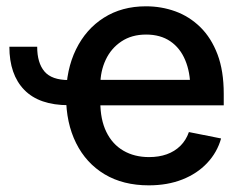

<svg xmlns="http://www.w3.org/2000/svg" viewBox="-20 -568 762 600"><path d="M194.3 -239.3Q102.5 -239.3 55.9 -287.1Q9.3 -335 9.3 -421.9H96.2Q96.2 -371.6 118.9 -344.7Q141.6 -317.9 194.3 -317.9ZM444.8 11.2Q364.7 11.2 306.9 -23.4Q249 -58.1 217.8 -120.8Q186.5 -183.6 186.5 -267.1Q186.5 -350.1 217.5 -413.6Q248.5 -477.1 304.7 -512.7Q360.8 -548.3 436 -548.3Q484.4 -548.3 528.1 -532.5Q571.8 -516.6 606 -483.2Q640.1 -449.7 659.7 -398.2Q679.2 -346.7 679.2 -274.9V-238.8H244.1V-318.4H624L574.7 -292.5Q574.7 -342.3 558.8 -380.1Q543 -418 512.2 -439Q481.4 -460 436.5 -460Q391.6 -460 359.4 -438.5Q327.1 -417 310.3 -381.1Q293.5 -345.2 293.5 -302.2V-249.5Q293.5 -194.3 312.3 -155.8Q331.1 -117.2 365.5 -97.2Q399.9 -77.1 445.8 -77.1Q476.6 -77.1 501.2 -85.9Q525.9 -94.7 543.7 -112.3Q561.5 -129.9 570.3 -155.3L670.9 -135.3Q658.7 -91.8 627.4 -58.6Q596.2 -25.4 549.8 -7.1Q503.4 11.2 444.8 11.2Z"/></svg>

Font: Inter 17pt Medium
Style: Regular
Weight: 500
Version: Version 4.001;git-66647c0bb